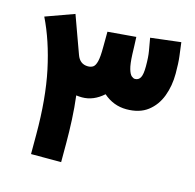

<svg xmlns="http://www.w3.org/2000/svg" viewBox="-99 -769 887 872"><g transform="rotate(15 344.5 -333.5)"><path d="M120.6 -91.8Q120.6 -261.2 93.3 -390.1Q65.9 -519 17.1 -618.7L150.9 -667Q166.5 -623 182.6 -579.3Q198.7 -535.6 214.4 -491.7Q228.5 -451.7 266.6 -451.7Q281.2 -451.7 291 -458.5Q300.8 -465.3 306.2 -486.8Q311.5 -508.3 311.5 -552.2Q311.5 -571.3 311.8 -589.4Q312 -607.4 312 -626.5L444.8 -637.7Q445.8 -617.2 446.5 -597.4Q447.3 -577.6 447.8 -556.6Q449.7 -511.2 456.3 -488.8Q462.9 -466.3 471.7 -459Q480.5 -451.7 487.8 -451.7Q504.9 -451.7 513.2 -466.8Q521.5 -481.9 521.5 -519.5Q521.5 -564.9 516.6 -591.6Q511.7 -618.2 506.3 -650.4L648.4 -667.5Q652.8 -633.3 656.7 -603Q660.6 -572.8 660.6 -522.5Q660.6 -465.3 642.3 -416.5Q624 -367.7 585.4 -338.1Q546.9 -308.6 485.8 -308.6Q424.8 -308.6 377.4 -350.1Q331.1 -308.6 277.3 -308.6Q271 -308.6 263.7 -309.1Q256.3 -309.6 250 -310.5Q256.8 -255.9 259.5 -199.2Q262.2 -142.6 262.2 -90.3V0H120.6Z"/></g></svg>

Font: Vazir Black FD-WOL
Style: Black-FD-WOL
Weight: 900
Designer: Saber Rastikerdar
Foundry: Saber Rastikerdar
Version: Version 30.0.0